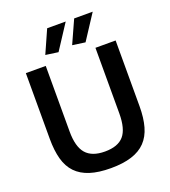

<svg xmlns="http://www.w3.org/2000/svg" viewBox="-169 -1084 1077 1216"><g transform="rotate(-20 369.0 -475.5)"><path d="M369 10Q286 10 228.5 -8.5Q171 -27 135 -64.5Q99 -102 83 -160Q67 -218 67 -297V-740H201V-298Q201 -195 241.5 -148.5Q282 -102 369 -102Q457 -102 496.5 -148Q536 -194 536 -298V-740H672V-297Q672 -218 655.5 -160Q639 -102 603 -64.5Q567 -27 509 -8.5Q451 10 369 10ZM222 -806 291 -961H416L307 -794ZM403 -806 473 -961H598L489 -794Z"/></g></svg>

Font: Encode Sans Narrow
Style: SemiBold
Weight: 600
Designer: Pablo Impallari, Andres Torresi
Foundry: Pablo Impallari, Andres Torresi
Version: Version 1.000; ttfautohint (v1.00) -l 8 -r 50 -G 200 -x 14 -